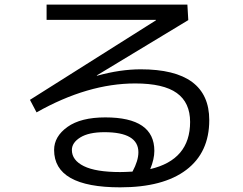

<svg xmlns="http://www.w3.org/2000/svg" viewBox="-20 -760 1040 823"><path d="M624 -35.2Q794.9 -75.2 794.9 -237.3Q794.9 -320.3 737.8 -361.3Q680.7 -402.3 559.6 -402.3Q356.4 -402.3 136.7 -278.3L108.4 -332L648.4 -672.9V-674.8H179.7V-740.2H783.2L787.1 -673.8L394.5 -436.5L396.5 -435.5Q496.1 -462.9 583 -462.9Q877 -462.9 877 -245.1Q877 -106.4 778.3 -31.7Q679.7 43 495.1 43Q211.9 43 211.9 -117.2Q211.9 -174.8 269 -215.8Q326.2 -256.8 431.6 -256.8Q641.6 -256.8 641.6 -113.3Q641.6 -78.1 624 -35.2ZM547.9 -24.4Q573.2 -71.3 573.2 -107.4Q573.2 -193.4 427.7 -193.4Q360.4 -193.4 324.2 -170.9Q288.1 -148.4 288.1 -117.2Q288.1 -73.2 339.4 -47.9Q390.6 -22.5 495.1 -22.5Q513.7 -22.5 547.9 -24.4Z"/></svg>

Font: Mgen+ 1c regular
Style: Regular
Weight: 400
Designer: [Source Han Sans]
Ryoko NISHIZUKA  (kana & ideographs); Paul D. Hunt (Latin, Greek & Cyrillic); Wenlong ZHANG  (bopomofo
Version: Version 1.059.20150602